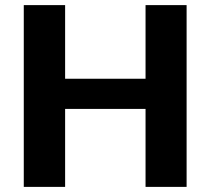

<svg xmlns="http://www.w3.org/2000/svg" viewBox="-20 -731 826 751"><path d="M709.9 0V-711H549.3V-423H234.7V-711H73V0H234.7V-305H549.3V0Z"/></svg>

Font: Asimov
Style: Wid
Weight: 500
Designer: Google
Version: Version 2.000980; 2014